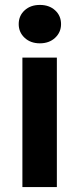

<svg xmlns="http://www.w3.org/2000/svg" viewBox="-20 -760 323 780"><path d="M71 0V-526H211V0ZM142 -584Q104 -584 80 -606.5Q56 -629 56 -662Q56 -696 80 -718Q104 -740 142 -740Q180 -740 204 -718Q228 -696 228 -662Q228 -629 204 -606.5Q180 -584 142 -584Z"/></svg>

Font: DM Sans 9pt ExtraBold
Style: Regular
Weight: 800
Version: Version 4.004;gftools[0.9.30]